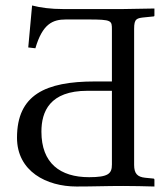

<svg xmlns="http://www.w3.org/2000/svg" viewBox="-20 -678 603 700"><path d="M388 -78C388 -45 375 -32 305 -32C199 -32 131 -83 131 -198C131 -271 161 -347 299 -347H388ZM301 -607C388 -607 388 -603 388 -570V-381H326C145 -381 42 -332 42 -176C42 -53 150 2 259 2C325 2 363 0 429 0C473 0 499 1 543 2V-22C543 -25 542 -27 539 -27L509 -30C481 -33 469 -45 469 -77V-573C469 -610 478 -612 509 -615L539 -618C542 -618 543 -619 543 -622V-647L428 -645H210C165 -645 128 -650 97 -658L83 -505L109 -502C135 -591 172 -607 220 -607Z"/></svg>

Font: Libertinus Math
Style: Regular
Weight: 400
Designer: Philipp H. Poll
Foundry: Khaled Hosny
Version: Version 6.2